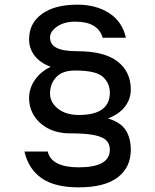

<svg xmlns="http://www.w3.org/2000/svg" viewBox="-20 -668 667 825"><path d="M542 -24Q542 51 486 94Q430 137 318 137Q215 137 158.5 97.5Q102 58 85 -17H185Q201 51 319 51Q452 51 452 -25Q452 -48 438 -63.5Q424 -79 387 -87Q350 -95 281 -95Q228 -95 188 -115.5Q148 -136 126.5 -170.5Q105 -205 105 -247Q105 -288 129.5 -324Q154 -360 198 -381Q152 -398 128.5 -429Q105 -460 105 -499Q105 -568 160 -608Q215 -648 313 -648Q392 -648 448.5 -612Q505 -576 521 -506H421Q401 -575 303 -575Q256 -575 225.5 -554Q195 -533 195 -507Q195 -477 223 -462.5Q251 -448 311 -448Q428 -448 485 -404Q542 -360 542 -283Q542 -243 517.5 -210.5Q493 -178 444 -159Q498 -143 520 -109Q542 -75 542 -24ZM319 -174Q452 -174 452 -270Q452 -310 422.5 -337.5Q393 -365 303 -365Q248 -365 221.5 -336.5Q195 -308 195 -266Q195 -228 229 -201Q263 -174 319 -174Z"/></svg>

Font: Violet Sans
Style: Regular
Weight: 400
Designer: Calvin Waterman
Foundry: Violet Office
Version: Version 1.013